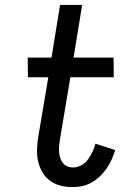

<svg xmlns="http://www.w3.org/2000/svg" viewBox="-20 -755 540 783"><path d="M277 8Q251 8 227 2Q203 -4 184 -18Q165 -32 153 -52.5Q141 -73 135.5 -97Q130 -121 131 -146.5Q132 -172 136 -197L177 -440H94L93 -520H190L225 -735H315L280 -520H443L444 -440H267L224 -184Q222 -172 221 -159.5Q220 -147 221 -135Q222 -123 225.5 -111.5Q229 -100 236 -91Q243 -82 254 -77Q265 -72 278 -72Q295 -72 311.5 -81Q328 -90 338.5 -104.5Q349 -119 357 -135.5Q365 -152 369 -169L450 -143Q444 -124 435.5 -105Q427 -86 415.5 -69Q404 -52 388.5 -37Q373 -22 355 -11.5Q337 -1 317 3.5Q297 8 277 8Z"/></svg>

Font: Iosevka Curly Medium
Style: Italic
Weight: 500
Italic angle: -9°
Monospace: yes
Designer: Belleve Invis
Foundry: Belleve Invis
Version: Version 22.1.2; ttfautohint (v1.8.4)